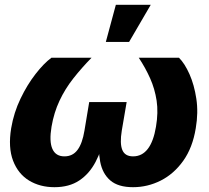

<svg xmlns="http://www.w3.org/2000/svg" viewBox="-20 -778 878 806"><path d="M208.5 7.8Q147.9 7.8 102.1 -20Q56.2 -47.9 34.9 -103.3Q13.7 -158.7 26.9 -239.7Q38.1 -305.7 66.2 -364Q94.2 -422.4 129.2 -467.3Q164.1 -512.2 195.8 -535.6H364.3Q322.8 -493.2 288.1 -449.2Q253.4 -405.3 230 -355.5Q206.5 -305.7 196.3 -246.1Q186 -184.1 200 -152.8Q213.9 -121.6 250.5 -121.6Q285.2 -121.6 305.4 -148.7Q325.7 -175.8 334.5 -229.5L354.5 -349.6H511.7L491.2 -229.5Q482.4 -175.8 493.4 -148.7Q504.4 -121.6 538.6 -121.6Q576.2 -121.6 600.3 -152.8Q624.5 -184.1 634.8 -246.1Q645 -305.7 637.5 -355.5Q629.9 -405.3 610.1 -449.5Q590.3 -493.7 562.5 -535.6H731.4Q755.4 -511.7 775.4 -466.8Q795.4 -421.9 804.2 -363.5Q813 -305.2 801.8 -239.7Q788.6 -158.2 749.3 -103Q710 -47.9 654.8 -20Q599.6 7.8 538.6 7.8Q476.1 7.8 443.1 -20.5Q410.2 -48.8 400.6 -98.9Q391.1 -148.9 397.9 -214.4H421.9Q407.7 -148.9 381.3 -98.6Q355 -48.3 312.7 -20.3Q270.5 7.8 208.5 7.8ZM424.3 -602.1 466.3 -757.8H612.8L522 -602.1Z"/></svg>

Font: Inter 20pt ExtraBold
Style: Italic
Weight: 800
Italic angle: -9.3988°
Version: Version 4.001;git-66647c0bb